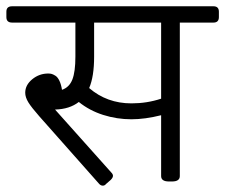

<svg xmlns="http://www.w3.org/2000/svg" viewBox="-45 -569 706 602"><path d="M624.3 -549.3Q641.3 -549.3 641.3 -532.3V-515.3Q641.3 -498.2 624.3 -498.2H518.8V-17Q518.8 0 494.3 0H484.7Q460.2 0 460.2 -17V-207.7Q409.4 -195 367 -195Q321.4 -195 278.4 -208.7Q235.4 -222.4 202.1 -249.3Q173.2 -226.7 127.6 -225.5L303.6 -28.5Q309.2 -23 309.2 -17.8Q309.2 -11.9 302 -4.8L287.4 7.9Q283.4 13.1 277.4 13.1Q270.3 13.1 264.8 6.3L78.1 -204.5Q53.9 -231.9 44 -247.9Q34.1 -264 34.1 -278.2Q34.1 -302.4 56.1 -320.5Q78.1 -338.5 106.2 -338.5Q112.6 -338.5 117.3 -337.1Q122.1 -335.7 129 -331.4Q135.9 -327 141.3 -315.7Q146.7 -304.4 149.4 -287.4Q172.4 -295.3 181.9 -319.7Q191.4 -344 191.4 -391.2V-498.2H-7.1Q-25 -498.2 -25 -515.3V-532.3Q-25 -549.3 -7.1 -549.3ZM460.2 -259.6V-498.2H250.1V-391.2Q250.1 -329 234.6 -292.9Q290.5 -244.9 367 -244.9Q415.8 -244.9 460.2 -259.6Z"/></svg>

Font: Jaldi
Style: Regular
Weight: 400
Designer: Pablo Cosgaya and Nicolas Silva
Foundry: Omnibus-Type
Version: Version 1.001;PS 001.001;hotconv 1.0.70;makeotf.lib2.5.58329